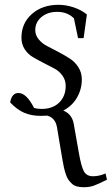

<svg xmlns="http://www.w3.org/2000/svg" viewBox="-20 -472 463 795"><path d="M22 -47.9Q28.8 -86.9 56.2 -86.9Q89.8 -86.9 121.1 -24.9Q134.3 -21 152.8 -21Q198.2 -21 225.1 -47.4Q252 -73.7 252 -116.2Q252 -140.6 238.3 -159.4Q224.6 -178.2 204.3 -188.7Q184.1 -199.2 160.4 -211.4Q136.7 -223.6 116.5 -235.4Q96.2 -247.1 82.5 -267.8Q68.8 -288.6 68.8 -315.9Q68.8 -376 112.1 -414.1Q155.3 -452.1 222.2 -452.1Q253.9 -452.1 285.9 -441.2Q317.9 -430.2 339.8 -412.1L326.2 -314H303.2L286.1 -396Q259.3 -422.9 216.8 -422.9Q177.2 -422.9 151.6 -401.4Q126 -379.9 126 -347.2Q126 -326.2 140.4 -308.8Q154.8 -291.5 176 -280.8Q197.3 -270 222.4 -256.6Q247.6 -243.2 268.8 -229.7Q290 -216.3 304.4 -193.8Q318.8 -171.4 318.8 -143.1Q318.8 -103 299.1 -68.4Q279.3 -33.7 242.2 -14.2Q277.8 0.5 285.2 40L306.2 159.2Q316.4 217.8 327.6 237.8Q338.9 257.8 365.2 257.8Q391.1 257.8 417 246.1L422.9 272Q387.2 290 368.9 296.6Q350.6 303.2 327.1 303.2Q310.5 303.2 298.1 299.8Q285.6 296.4 276.9 287.8Q268.1 279.3 262.2 270.8Q256.3 262.2 251.5 246.3Q246.6 230.5 244.1 218.5Q241.7 206.5 237.8 185.1L215.8 54.2Q209 16.1 175.8 6.8Q164.6 7.8 148.9 7.8Q110.4 7.8 80.6 -4.9Q50.8 -17.6 22 -47.9Z"/></svg>

Font: Dihjauti
Style: Italic
Weight: 400
Italic angle: -9°
Designer: T. Christopher White
Version: Version 3.0.0